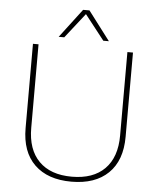

<svg xmlns="http://www.w3.org/2000/svg" viewBox="-58 -900 788 960"><g transform="rotate(5 336.0 -420.5)"><path d="M462 -706H434L336 -831L238 -706H210L320 -851H352ZM587 -660V-237Q587 -118 521 -54Q455 10 336 10Q217 10 151 -54Q85 -118 85 -237V-660H113V-241Q113 -132 171 -73.5Q229 -15 336 -15Q443 -15 501 -73.5Q559 -132 559 -241V-660Z"/></g></svg>

Font: Elaine Sans ExtraLight
Style: Regular
Weight: 275
Designer: Wei Huang
Foundry: Wei Huang
Version: Version 2.001;December 24, 2019;FontCreator 12.0.0.2547 64-b